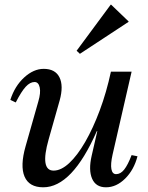

<svg xmlns="http://www.w3.org/2000/svg" viewBox="-20 -785 629 817"><path d="M164 12Q104 12 84.5 -33.5Q65 -79 89 -163L143 -353Q154 -390 149 -413Q144 -436 127 -436Q108 -436 89.5 -416Q71 -396 47 -349L24 -360Q43 -419 83 -455.5Q123 -492 166 -492Q215 -492 233 -456Q251 -420 234 -358L187 -192Q168 -125 173.5 -92Q179 -59 208 -59Q240 -59 274.5 -91Q309 -123 342.5 -181Q376 -239 404.5 -315.5Q433 -392 452 -480H498L429 -227H392Q287 12 164 12ZM431 12Q388 12 372 -24.5Q356 -61 370 -122L452 -480H540L459 -127Q450 -87 454 -65.5Q458 -44 474 -44Q493 -44 508.5 -63.5Q524 -83 540 -125L565 -120Q550 -62 512.5 -25Q475 12 431 12ZM320 -556 306 -569 451 -765H453L527 -694V-692Z"/></svg>

Font: Platypi Light
Style: Italic
Weight: 300
Italic angle: -13°
Designer: David Sargent
Foundry: Bolt Cutter Type
Version: Version 1.200